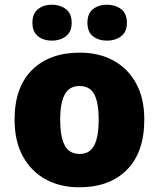

<svg xmlns="http://www.w3.org/2000/svg" viewBox="-20 -787 677 817"><path d="M594 -278Q594 -139 520 -64.5Q446 10 317 10Q237 10 175 -23.5Q113 -57 77.5 -121.5Q42 -186 42 -278Q42 -415 116 -489Q190 -563 320 -563Q400 -563 461.5 -530Q523 -497 558.5 -433.5Q594 -370 594 -278ZM236 -278Q236 -207 255 -169.5Q274 -132 319 -132Q363 -132 381.5 -169.5Q400 -207 400 -278Q400 -349 381.5 -385Q363 -421 318 -421Q275 -421 255.5 -385Q236 -349 236 -278ZM118 -690Q118 -730 142 -748.5Q166 -767 201 -767Q235 -767 260 -748.5Q285 -730 285 -690Q285 -651 260 -632.5Q235 -614 201 -614Q166 -614 142 -632.5Q118 -651 118 -690ZM352 -690Q352 -730 376 -748.5Q400 -767 436 -767Q470 -767 495 -748.5Q520 -730 520 -690Q520 -651 495 -632.5Q470 -614 436 -614Q400 -614 376 -632.5Q352 -651 352 -690Z"/></svg>

Font: Noto Sans Georgian Black
Style: Regular
Weight: 900
Designer: Monotype Design Team, Akaki Razmadze
Foundry: Google LLC
Version: Version 2.005; ttfautohint (v1.8.4.7-5d5b)